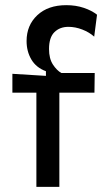

<svg xmlns="http://www.w3.org/2000/svg" viewBox="-20 -724 411 744"><path d="M121 0V-365H28V-438L158 -430V-448Q120 -462 101.5 -493.5Q83 -525 83 -565Q83 -626 124.5 -665Q166 -704 237 -704Q274 -704 305 -693.5Q336 -683 356 -667L345 -582Q326 -599 299 -609.5Q272 -620 245 -620Q212 -620 191 -599.5Q170 -579 170 -534Q170 -497 185 -474Q200 -451 218 -441H347L346 -365H210V0Z"/></svg>

Font: Bricolage Grotesque 10pt
Style: Regular
Weight: 400
Designer: Mathieu Triay
Foundry: Atelier Triay
Version: Version 1.000; ttfautohint (v1.8.4.7-5d5b);gftools[0.9.32]